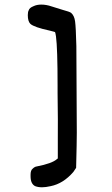

<svg xmlns="http://www.w3.org/2000/svg" viewBox="-20 -710 478 819"><path d="M226.6 -120.1Q227.5 -186.5 225.6 -313.5Q225.6 -329.1 225.6 -343.8Q225.6 -504.9 218.8 -554.7Q216.8 -568.4 214.8 -573.2Q209 -575.2 193.4 -579.1Q125 -593.8 109.4 -608.4Q98.6 -619.1 98.6 -645.5Q98.6 -659.2 102.5 -666Q105.5 -676.8 123 -683.6Q136.7 -690.4 156.2 -690.4Q177.7 -690.4 200.2 -682.6Q206.1 -680.7 218.8 -676.8Q239.3 -670.9 247.1 -668Q276.4 -660.2 283.2 -655.3Q296.9 -643.6 300.3 -618.7Q303.7 -593.8 305.7 -513.7Q307.6 -167 307.6 -143.6Q307.6 -105.5 304.7 5.9L293 23.4Q250 73.2 196.3 84Q174.8 88.9 159.2 88.9Q142.6 88.9 129.9 84Q110.4 74.2 110.4 42Q110.4 38.1 110.4 35.2Q110.4 16.6 119.1 9.8Q127.9 1 136.7 0Q202.1 -12.7 222.7 -31.2L226.6 -34.2Z"/></svg>

Font: JasonHandwriting2
Style: SemiBold
Weight: 600
Version: Version 1.04.7